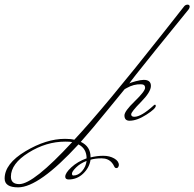

<svg xmlns="http://www.w3.org/2000/svg" viewBox="-432 -517 837 827"><path d="M-116 239Q-95 239 -78.5 220Q-62 201 -59 176Q-87 187 -104.5 204.5Q-122 222 -122 230.5Q-122 239 -116 239ZM-151 93Q-233 93 -309 140.5Q-385 188 -385 244Q-385 276 -349 276Q-288 276 -121 95Q-130 93 -151 93ZM147 -14Q176 -14 229 -62Q232 -66 235.5 -66Q239 -66 239 -61Q239 -49 198.5 -23Q158 3 126 3Q104 3 104 -20Q104 -38 148.5 -81Q193 -124 193 -139Q193 -154 175 -154Q144 -155 114 -138L105 -133Q97 -124 30.5 -42Q-36 40 -84 94Q-42 114 -42 159V161Q-14 154 13 154Q40 154 60 165.5Q80 177 80 194Q80 197 77.5 202Q75 207 69 207Q63 207 59.5 199Q56 191 50 184Q34 165 6 165Q-22 165 -42 171Q-47 205 -73.5 230.5Q-100 256 -136 256Q-151 256 -151 244Q-151 228 -124.5 203.5Q-98 179 -59 165Q-59 123 -94 105Q-264 290 -354 290Q-412 290 -412 252Q-412 188 -322.5 134.5Q-233 81 -152 81Q-127 81 -112 85Q16 -52 270 -374Q355 -482 361 -489.5Q367 -497 376 -497Q385 -497 385 -488Q385 -483 380 -476Q351 -441 238 -301Q125 -161 125 -157Q129 -161 152 -167Q175 -173 187 -173Q218 -173 218 -147Q218 -121 175.5 -78Q133 -35 133 -24.5Q133 -14 147 -14Z"/></svg>

Font: Miss Fajardose
Style: Regular
Weight: 400
Version: Version 1.000